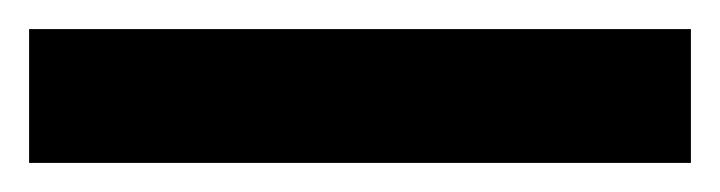

<svg xmlns="http://www.w3.org/2000/svg" viewBox="-22 57 495 132"><path d="M453 169V77H-2V169Z"/></svg>

Font: Noto Sans Gujarati UI ExtraCondensed ExtraBold
Style: Regular
Weight: 800
Width: 2
Designer: Jelle Bosma - Monotype Design Team, Universal Thirst
Foundry: Monotype Imaging Inc.
Version: Version 2.106